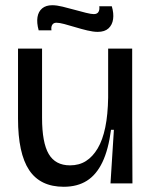

<svg xmlns="http://www.w3.org/2000/svg" viewBox="-20 -702 582 735"><path d="M224 13Q134 13 91.5 -51Q49 -115 49 -248V-516H141V-251Q141 -156 166.5 -112.5Q192 -69 248 -69Q283 -69 309 -85.5Q335 -102 354 -134Q373 -166 383 -214.5Q393 -263 394 -328V-516H486V-250L487 0H403L416 -205H405Q395 -129 372 -81Q349 -33 312.5 -10Q276 13 224 13ZM354 -580Q337 -580 314 -585.5Q291 -591 268 -598Q245 -605 226 -610Q207 -615 196 -615Q185 -615 180 -607Q175 -599 177 -586H128Q120 -615 123.5 -636.5Q127 -658 141.5 -670Q156 -682 180 -682Q197 -682 219.5 -676.5Q242 -671 265.5 -664.5Q289 -658 309 -653Q329 -648 339 -648Q352 -648 357 -656.5Q362 -665 360 -678H408Q416 -651 413 -629Q410 -607 395.5 -593.5Q381 -580 354 -580Z"/></svg>

Font: Bricolage Grotesque 72pt
Style: Regular
Weight: 400
Version: Version 1.001;gftools[0.9.33.dev8+g029e19f]